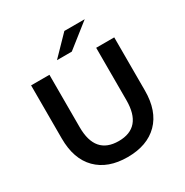

<svg xmlns="http://www.w3.org/2000/svg" viewBox="-201 -1060 1191 1234"><g transform="rotate(-30 394.5 -443.0)"><path d="M394 10Q249 10 167.5 -72Q86 -154 86 -306V-700H222V-311Q222 -108 396 -108Q569 -108 569 -311V-700H703V-306Q703 -154 621.5 -72Q540 10 394 10ZM311 -757 446 -896H597L421 -757Z"/></g></svg>

Font: Belfius21
Style: Bold
Weight: 700
Designer: Montserrat's base design by Julieta Ulanovsky, modified by Coast SPRL for Belfius Bank NV.
Foundry: Montserrat's base design by Julieta Ulanovsky, modified by Coast SPRL for Belfius Bank NV.
Version: Version 2.000;FEAKit 1.0